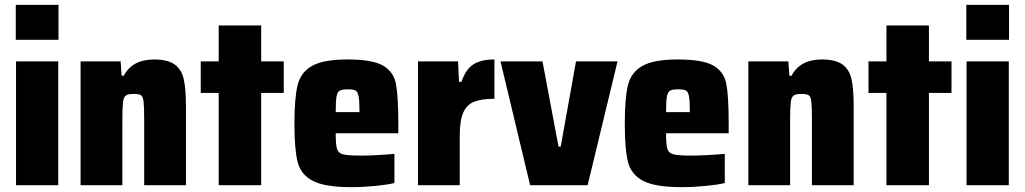

<svg xmlns="http://www.w3.org/2000/svg" viewBox="-20 -763 4222 791"><path d="M45 -599V-743H221V-599ZM46 0V-510H220V0Z M312 -510H477L481 -451H490Q525 -518 615 -518Q671 -518 699.5 -497.5Q728 -477 737 -437Q746 -397 746 -327V0H574V-271Q574 -325 571.5 -345Q569 -365 561 -370.5Q553 -376 530 -376Q507 -376 498 -369Q489 -362 486.5 -340Q484 -318 484 -263V0H312Z M881 0V-380H807V-510H881V-658H1056V-510H1149V-380H1056V0Z M1621 -214H1363Q1363 -167 1368.5 -149.5Q1374 -132 1394 -127Q1414 -122 1468 -122Q1523 -122 1605 -129V-9Q1577 -2 1526.5 3Q1476 8 1427 8Q1318 8 1268.5 -18Q1219 -44 1206 -96Q1193 -148 1193 -254Q1193 -359 1206 -412Q1219 -465 1265.5 -491.5Q1312 -518 1412 -518Q1514 -518 1557.5 -493Q1601 -468 1611 -418.5Q1621 -369 1621 -254ZM1363 -301H1461Q1461 -347 1457.5 -366Q1454 -385 1445 -390Q1436 -395 1412 -395Q1389 -395 1379.5 -389.5Q1370 -384 1366.5 -365.5Q1363 -347 1363 -301Z M1702 -510H1867L1871 -426H1881Q1899 -478 1930.5 -498Q1962 -518 2017 -518V-356Q1963 -356 1932.5 -343.5Q1902 -331 1888 -298Q1874 -265 1874 -201V0H1702Z M2164 0 2042 -510H2215L2281 -159H2290L2353 -510H2524L2401 0Z M2982 -214H2724Q2724 -167 2729.5 -149.5Q2735 -132 2755 -127Q2775 -122 2829 -122Q2884 -122 2966 -129V-9Q2938 -2 2887.5 3Q2837 8 2788 8Q2679 8 2629.5 -18Q2580 -44 2567 -96Q2554 -148 2554 -254Q2554 -359 2567 -412Q2580 -465 2626.5 -491.5Q2673 -518 2773 -518Q2875 -518 2918.5 -493Q2962 -468 2972 -418.5Q2982 -369 2982 -254ZM2724 -301H2822Q2822 -347 2818.5 -366Q2815 -385 2806 -390Q2797 -395 2773 -395Q2750 -395 2740.5 -389.5Q2731 -384 2727.5 -365.5Q2724 -347 2724 -301Z M3063 -510H3228L3232 -451H3241Q3276 -518 3366 -518Q3422 -518 3450.5 -497.5Q3479 -477 3488 -437Q3497 -397 3497 -327V0H3325V-271Q3325 -325 3322.5 -345Q3320 -365 3312 -370.5Q3304 -376 3281 -376Q3258 -376 3249 -369Q3240 -362 3237.5 -340Q3235 -318 3235 -263V0H3063Z M3632 0V-380H3558V-510H3632V-658H3807V-510H3900V-380H3807V0Z M3961 -599V-743H4137V-599ZM3962 0V-510H4136V0Z"/></svg>

Font: Saira Semi Condensed ExtraBold
Style: Regular
Weight: 800
Width: 4
Designer: Hector Gatti with collaboration of the Omnibus-Type team
Foundry: Omnibus-Type
Version: Version 1.001; ttfautohint (v1.8)